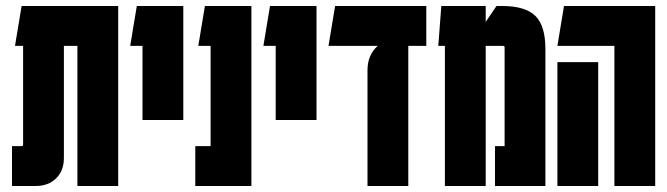

<svg xmlns="http://www.w3.org/2000/svg" viewBox="-20 -620 2224 640"><path d="M30 -467 52 -600H374V0H238V-467H193V-93Q193 -51 167 -25.5Q141 0 99 0H20V-133H52Q57 -133 57 -138V-467Z M455 -220V-467H414L436 -600H591V-220Z M631 0V-133H682V-467H641L663 -600H818V0Z M899 -220V-467H858L880 -600H1035V-220Z M1205 0V-386Q1205 -437 1239 -467H1075L1097 -600H1401V-467H1341V0Z M1463 0V-467H1441L1451 -600H1599V-547L1635 -600H1654Q1731 -600 1764.5 -567Q1798 -534 1798 -457V0H1630V-133H1662V-462Q1662 -467 1657 -467H1599V0Z M2028 0V-467H1838L1860 -600H2164V0ZM1838 0V-413H1974V0Z"/></svg>

Font: Karantina
Style: Bold
Weight: 700
Designer: Rony Koch
Foundry: Rony Koch
Version: Version 1.000; ttfautohint (v1.8.3)